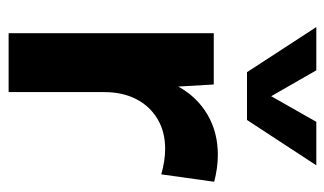

<svg xmlns="http://www.w3.org/2000/svg" viewBox="-178 -594 772 457"><g transform="rotate(90 208.5 -366.0)"><path d="M199.7 0H59.6V-488.3H181.6L186.5 -403.8Q210.9 -448.2 252.9 -473.1Q294.9 -498 349.1 -498Q364.7 -498 380.6 -495.8Q396.5 -493.7 413.1 -489.3L395.5 -363.3Q363.3 -372.6 334.5 -372.6Q293.9 -372.6 263.4 -354.2Q232.9 -335.9 216.3 -303.5Q199.7 -271 199.7 -227.5ZM266.1 -567.4H152.3L44.9 -732.4H147.9L209.5 -625L270.5 -732.4H374Z"/></g></svg>

Font: Kumbh Sans
Style: Bold
Weight: 700
Version: Version 1.005